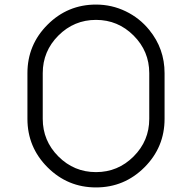

<svg xmlns="http://www.w3.org/2000/svg" viewBox="-20 -820 840 840"><path d="M633 -689Q700 -607 700 -500Q700 -500 700 -300Q700 -176 612 -88Q524 0 400 0Q276 0 188 -88Q100 -176 100 -300V-500Q100 -624 188 -712Q276 -800 400 -800Q469 -800 530 -770.5Q591 -741 633 -689ZM633 -300V-500Q633 -596 564.5 -664.5Q496 -733 400 -733Q304 -733 235.5 -664.5Q167 -596 167 -500V-300Q167 -204 235.5 -135.5Q304 -67 400 -67Q496 -67 564.5 -135.5Q633 -204 633 -300Z"/></svg>

Font: Dune Rise
Style: Regular
Weight: 400
Version: Version 001.000